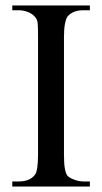

<svg xmlns="http://www.w3.org/2000/svg" viewBox="-20 -682 373 702"><path d="M308.6 0H24.9V-18.6H48.8Q88.9 -18.6 107.4 -42.5Q119.1 -56.6 119.1 -117.7V-545.4Q119.1 -579.6 117.9 -595.2Q116.7 -610.8 108.4 -619.6Q99.1 -631.3 82.5 -637.9Q65.9 -644.5 48.8 -644.5H24.9V-662.1H308.6V-644.5H284.7Q245.6 -644.5 226.1 -620.6Q220.7 -612.3 217.3 -593.8Q213.9 -575.2 213.9 -545.4V-117.7Q213.9 -85.4 216.8 -67.9Q219.7 -50.3 225.1 -41.5Q230 -33.7 248.8 -26.1Q267.6 -18.6 284.7 -18.6H308.6Z"/></svg>

Font: BabelStone Roman
Style: Regular
Weight: 400
Designer: Walt Agee, Victor Gaultney, Peter Martin, Debbi Hosken, Becca Hirsbrunner (SIL); Andrew West (BabelStone)
Foundry: BabelStone
Version: Version 16.000